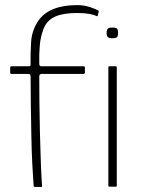

<svg xmlns="http://www.w3.org/2000/svg" viewBox="-20 -732 558 753"><path d="M112 -2Q109 -41 106.5 -91Q104 -141 103 -198Q102 -255 101 -315Q100 -375 100 -433Q100 -442 92 -442H24Q22 -442 21 -444Q20 -446 20 -446V-468Q20 -468 21 -470Q22 -472 24 -472H92Q97 -472 98.5 -473.5Q100 -475 100 -480Q99 -523 102 -568Q105 -613 130 -650Q151 -681 189.5 -696.5Q228 -712 282 -712Q310 -712 333.5 -704Q357 -696 365 -691Q367 -690 367 -688.5Q367 -687 367 -686L363 -670Q363 -669 362 -668.5Q361 -668 359 -669Q349 -674 330 -677.5Q311 -681 282 -681Q229 -681 197.5 -667.5Q166 -654 152 -622Q139 -589 136 -553.5Q133 -518 134 -481Q134 -477 136 -474.5Q138 -472 142 -472H309Q310 -472 311.5 -471Q313 -470 313 -468V-446Q313 -446 311.5 -444Q310 -442 309 -442H143Q140 -442 137 -440Q134 -438 134 -433Q134 -391 134.5 -334Q135 -277 136.5 -215.5Q138 -154 140 -98.5Q142 -43 145 -2Q145 -1 144.5 0Q144 1 142 1H116Q115 1 113.5 0Q112 -1 112 -2ZM443 -603Q443 -592 439.5 -587Q436 -582 421 -582Q407 -582 402.5 -587Q398 -592 398 -603Q398 -614 402.5 -619Q407 -624 421 -624Q436 -624 439.5 -619Q443 -614 443 -603ZM438 -4Q438 0 435 0H409Q405 0 405 -4V-468Q405 -472 409 -472H435Q438 -472 438 -468Z"/></svg>

Font: Glory Thin
Style: Regular
Weight: 100
Designer: Robert Leuschke
Foundry: Robert Leuschke
Version: Version 1.011